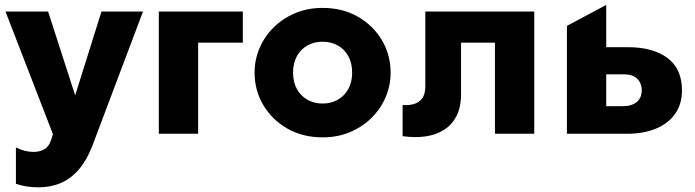

<svg xmlns="http://www.w3.org/2000/svg" viewBox="-20 -558 2898 801"><path d="M141.6 223.5Q117.1 223.5 93.1 220.1Q69 216.6 46.4 208.9V57Q62.5 65.8 82.2 70.8Q101.9 75.8 118.9 75.8Q146.2 75.8 165.6 64.2Q184.9 52.8 193.1 26L200.9 2L2.9 -510H180.6L293.6 -160.2L403.4 -510H576.6L365.1 50.8Q339.4 115.6 305 153.4Q270.6 191.1 229.2 207.3Q187.9 223.5 141.6 223.5Z M642.6 0V-510H993.1V-380H806.6V0Z M1325.9 15Q1242.5 15 1178.5 -21.8Q1114.5 -58.6 1078.3 -120Q1042.1 -181.4 1042.1 -255Q1042.1 -308.5 1062.8 -357.2Q1083.5 -405.9 1121.5 -443.6Q1159.5 -481.2 1211.5 -503.1Q1263.5 -525 1325.9 -525Q1409.2 -525 1473.2 -488.2Q1537.2 -451.4 1573.4 -390Q1609.6 -328.6 1609.6 -255Q1609.6 -201.5 1588.9 -152.8Q1568.2 -104.1 1530.2 -66.4Q1492.2 -28.8 1440.4 -6.9Q1388.6 15 1325.9 15ZM1325.9 -126Q1361 -126 1388.9 -141.8Q1416.9 -157.5 1433 -186.4Q1449.1 -215.2 1449.1 -255Q1449.1 -294.8 1433.2 -323.7Q1417.2 -352.6 1389.3 -368.3Q1361.4 -384 1325.9 -384Q1290.4 -384 1262.4 -368.3Q1234.5 -352.6 1218.6 -323.7Q1202.6 -294.8 1202.6 -255Q1202.6 -215.2 1218.8 -186.4Q1234.9 -157.5 1262.8 -141.8Q1290.8 -126 1325.9 -126Z M1659.6 10V-120Q1683.6 -117.8 1705.4 -123.6Q1727.1 -129.4 1740.8 -147.1Q1754.4 -164.9 1754.4 -199V-510H2208.9V0H2044.9V-380H1903.4V-165Q1903.4 -110.5 1884.2 -73.6Q1865.1 -36.8 1831.6 -15.8Q1798.1 5.2 1754.1 11.2Q1710 17.2 1659.6 10Z M2345.1 0V-450L2509.1 -537.5V-115H2576.9Q2615.4 -115 2636.2 -132.2Q2657.1 -149.5 2657.1 -180.8Q2657.1 -211.5 2638.2 -229.6Q2619.2 -247.8 2585.1 -247.8H2492.4V-361.2H2598.6Q2704.2 -361.2 2764.7 -316Q2825.1 -270.8 2825.1 -180.8Q2825.1 -124.4 2797 -83.9Q2768.9 -43.5 2717.5 -21.8Q2666.1 0 2596.1 0Z"/></svg>

Font: Geologica-Sharp
Style: Regular
Weight: 100
Designer: Sindre Bremnes, Frode Helland
Foundry: Monokrom Skriftforlag AS
Version: Version 1.010;gftools[0.9.28]